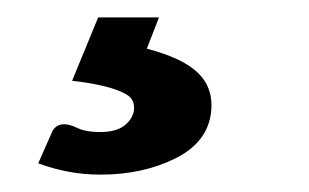

<svg xmlns="http://www.w3.org/2000/svg" viewBox="-20 -26 356 221"><path d="M96 175Q76 175 58 171.5Q40 168 24 162L39 128Q43 117 54 117Q60 117 69.5 121.5Q79 126 95 126Q113 126 122.5 119Q132 112 134 102Q136 89 126 83Q116 77 99 73Q82 69 63 67L93 -6H163L149 30Q191 41 208.5 58.5Q226 76 223 103Q219 138 181.5 156.5Q144 175 96 175Z"/></svg>

Font: Aleo SemiBold
Style: Italic
Weight: 600
Italic angle: -7°
Designer: Alessio Laiso
Foundry: Alessio Laiso
Version: Version 2.001;gftools[0.9.29]